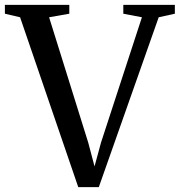

<svg xmlns="http://www.w3.org/2000/svg" viewBox="-37 -763 734 784"><path d="M-17 -707V-743H246V-707L163.5 -692.5L323.5 -180L349 -83.5L375.5 -181L542.5 -692.5L466.5 -707V-743H677V-707L611 -692.5L366.5 1H282.5L45 -692.5Z"/></svg>

Font: Merriweather 72pt
Style: Regular
Weight: 400
Version: Version 2.100